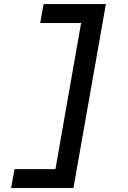

<svg xmlns="http://www.w3.org/2000/svg" viewBox="-20 -818 626 942"><path d="M34.7 104.5 51.3 11.7H252L377.9 -705.1H177.2L193.8 -797.9H499.5L340.3 104.5Z"/></svg>

Font: Cascadia Mono
Style: Italic
Weight: 400
Italic angle: -10°
Monospace: yes
Designer: Aaron Bell
Foundry: Saja Typeworks
Version: Version 2404.023; ttfautohint (v1.8.4)